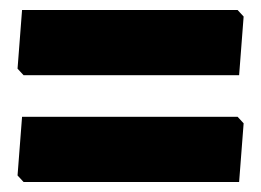

<svg xmlns="http://www.w3.org/2000/svg" viewBox="-20 -446 520 383"><path d="M454 -426 466 -413 457 -296H27L15 -309L24 -426ZM454 -213 466 -200 457 -83H27L15 -96L24 -213Z"/></svg>

Font: Alegreya Sans SC Black
Style: Regular
Weight: 900
Designer: Juan Pablo del Peral
Foundry: Huerta Tipografica
Version: Version 2.007